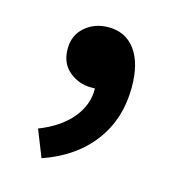

<svg xmlns="http://www.w3.org/2000/svg" viewBox="-62 -199 399 435"><g transform="rotate(15 137.5 19.0)"><path d="M72 182 47 119Q96 100 122.5 68Q149 36 148 -2H139Q110 -2 87.5 -20.5Q65 -39 65 -73Q65 -105 87.5 -124.5Q110 -144 142 -144Q183 -144 205.5 -113Q228 -82 228 -26Q228 48 187.5 102Q147 156 72 182Z"/></g></svg>

Font: CV Source Sans Light
Style: Bold
Weight: 600
Designer: Paul D. Hunt
Foundry: Adobe Systems Incorporated
Version: Version 3.001